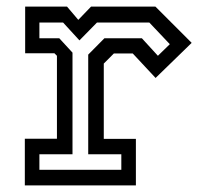

<svg xmlns="http://www.w3.org/2000/svg" viewBox="-20 -560 614 580"><path d="M55 0V-141H152V-391.5L144.5 -399H56V-540H182.5L216.5 -500L255 -540H449.5L559 -430.5L450 -324.5L381 -398.5H324L293.5 -368V-140.5H390.5V0ZM99 -47H346.5V-94H246.5V-395L295.5 -444.5H408.5L457 -391.5L493 -426.5L431 -492H273L220 -438L170.5 -492H99V-444.5H159L199 -401V-94H99Z"/></svg>

Font: Tourney Thin Medium
Style: Regular
Weight: 500
Version: Version 1.015